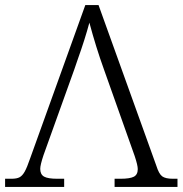

<svg xmlns="http://www.w3.org/2000/svg" viewBox="-22 -734 717 754"><path d="M-2 -32H23Q44 -32 55 -38Q66 -44 75 -60Q84 -76 96 -111L313 -714H365L592 -83Q602 -51 615 -41.5Q628 -32 657 -32H675V0H428V-32H451Q488 -32 503.5 -40Q519 -48 519 -70Q519 -85 507 -121L386 -462Q355 -548 329 -645Q312 -581 283 -500Q273 -469 270 -462L149 -125Q136 -86 136 -71Q136 -49 151 -40.5Q166 -32 203 -32H230V0H-2Z"/></svg>

Font: Noto Serif Light
Style: Regular
Weight: 300
Designer: Monotype Design Team
Foundry: Monotype Imaging Inc.
Version: Version 1.001